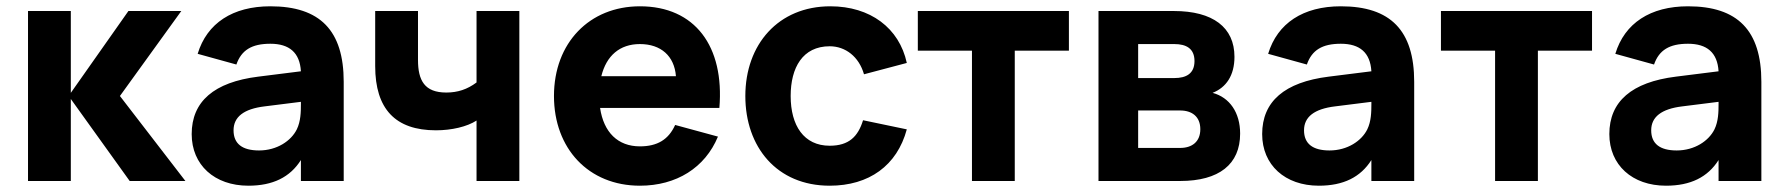

<svg xmlns="http://www.w3.org/2000/svg" viewBox="-20 -575 5676 610"><path d="M69 0H205V-260.5L392 0H569L361 -270L556 -540H388L205 -280V-540H69Z M839 -555C719.5 -555 637.5 -501.5 608 -404L731 -370C747 -416 780 -436 839 -436C899 -436 932.5 -408 936 -348.5L800.5 -331.5C660 -314 589 -252.5 589 -149C589 -51 661.5 15 769 15C847 15 901.5 -12 936 -66.5V0H1072V-315C1072 -478 997 -555 839 -555ZM936 -251.5V-244C936 -220 935.5 -189.5 923 -164C905 -127.5 860 -97 803 -97C749.5 -97 722 -118.5 722 -161C722 -203.5 754.5 -229 820.5 -237Z M1630 0V-540H1494V-313C1464.5 -291 1434 -281 1398 -281C1329 -281 1308 -319 1308 -385V-540H1172V-365C1172 -229 1236 -161 1365 -161C1415 -161 1464 -172.5 1494 -192V0Z M2013 -110C1943 -110 1898 -154.5 1886.5 -232H2265.5C2282 -428 2188 -555 2013 -555C1853 -555 1740 -439 1740 -270C1740 -103 1850 15 2013 15C2129 15 2220 -42 2261 -141L2125 -178C2104 -131.5 2068.5 -110 2013 -110ZM1890.5 -333C1906.5 -398 1949 -435 2013 -435C2080 -435 2122.5 -397 2127.5 -333Z M2616 15C2741 15 2830 -49 2861 -164L2722 -193C2706 -141 2677 -112 2616 -112C2534 -112 2492 -176 2492 -270C2492 -360 2530 -428 2616 -428C2666 -428 2709 -395 2725 -339L2861 -375C2837 -486 2745 -555 2618 -555C2453 -555 2348 -434 2348 -270C2348 -108 2448 15 2616 15Z M3204 0V-414H3376V-540H2896V-414H3068V0Z M3729.5 0C3853 0 3920 -53 3920 -150.5C3920 -217.5 3886.5 -265.5 3832.5 -280C3875.5 -297 3902 -335 3902 -394.5C3902 -488 3833.5 -540 3709.5 -540H3470V0ZM3711 -435C3748.5 -435 3775 -421 3775 -381C3775 -341 3748.5 -327 3711 -327H3596V-435ZM3596 -105V-224H3729.5C3767 -224 3793.5 -204.5 3793.5 -164.5C3793.5 -124.5 3767 -105 3729.5 -105Z M4240 -555C4120.5 -555 4038.5 -501.5 4009 -404L4132 -370C4148 -416 4181 -436 4240 -436C4300 -436 4333.5 -408 4337 -348.5L4201.5 -331.5C4061 -314 3990 -252.5 3990 -149C3990 -51 4062.5 15 4170 15C4248 15 4302.5 -12 4337 -66.5V0H4473V-315C4473 -478 4398 -555 4240 -555ZM4337 -251.5V-244C4337 -220 4336.5 -189.5 4324 -164C4306 -127.5 4261 -97 4204 -97C4150.5 -97 4123 -118.5 4123 -161C4123 -203.5 4155.5 -229 4221.5 -237Z M4866 0V-414H5038V-540H4558V-414H4730V0Z M5343 -555C5223.5 -555 5141.5 -501.5 5112 -404L5235 -370C5251 -416 5284 -436 5343 -436C5403 -436 5436.5 -408 5440 -348.5L5304.5 -331.5C5164 -314 5093 -252.5 5093 -149C5093 -51 5165.5 15 5273 15C5351 15 5405.5 -12 5440 -66.5V0H5576V-315C5576 -478 5501 -555 5343 -555ZM5440 -251.5V-244C5440 -220 5439.5 -189.5 5427 -164C5409 -127.5 5364 -97 5307 -97C5253.5 -97 5226 -118.5 5226 -161C5226 -203.5 5258.5 -229 5324.5 -237Z"/></svg>

Font: Vela Sans ExtBd
Style: Regular
Weight: 800
Designer: Principal design: Mikhail Sharanda - project Manrope.
Design modification: Ravid Balaliev
Foundry: Mikhail Sharanda
Version: Version 1.001